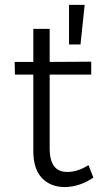

<svg xmlns="http://www.w3.org/2000/svg" viewBox="-20 -762 425 785"><path d="M326.2 -742.2 309.1 -580.1H262.2V-742.2ZM341.8 -86.9 361.8 -36.1Q307.1 1.5 246.1 2.9Q186.5 2.9 151.4 -34.2Q116.2 -71.3 116.2 -145V-457H41L40 -508.8H116.2V-644H183.1V-508.8L353 -509.8V-457H183.1V-155.8Q183.1 -105.5 201.7 -81.8Q220.2 -58.1 256.8 -59.1Q297.4 -59.1 341.8 -86.9Z"/></svg>

Font: Montserrat arm Light
Style: Regular
Weight: 300
Designer: Julieta Ulanovsky
Foundry: Julieta Ulanovsky
Version: Version 6.000;PS 006.000;hotconv 1.0.88;makeotf.lib2.5.64775